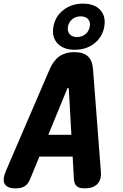

<svg xmlns="http://www.w3.org/2000/svg" viewBox="-59 -1027 679 1057"><path d="M348 -39 341 -165H158L106 -39Q95 -13 76.5 -1.5Q58 10 27 10Q-19 10 -33 -14Q-47 -38 -26 -87L215 -647Q236 -695 269 -717.5Q302 -740 350 -740Q399 -740 424 -717.5Q449 -695 453 -647L496 -87Q501 -38 477 -14Q453 10 408 10Q377 10 363.5 -2Q350 -14 348 -39ZM334 -285 320 -536Q319 -543 315.5 -543Q312 -543 310 -536L207 -285ZM353 -753Q290 -753 257.5 -788Q225 -823 235 -880Q245 -937 290 -972Q335 -1007 398 -1007Q461 -1007 493 -972Q525 -937 515 -880Q505 -823 460.5 -788Q416 -753 353 -753ZM365 -823Q392 -823 411.5 -839Q431 -855 435 -881Q440 -906 426 -921.5Q412 -937 385 -937Q358 -937 339 -921.5Q320 -906 315 -880Q311 -855 324.5 -839Q338 -823 365 -823Z"/></svg>

Font: Maple Mono NL ExtraBold
Style: Italic
Weight: 800
Italic angle: -10°
Monospace: yes
Designer: subframe7536
Version: Version 7.000